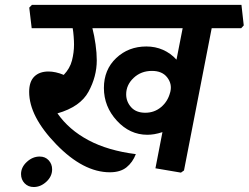

<svg xmlns="http://www.w3.org/2000/svg" viewBox="-20 -669 1004 775"><path d="M667.5 -298.3Q675.3 -330.1 655 -356.4Q634.8 -382.8 593.3 -382.8Q549.3 -382.8 519.3 -354.5Q489.3 -326.2 489.3 -288.1Q489.3 -258.8 509.3 -236.3Q529.3 -213.9 566.4 -213.9Q603 -213.9 630.1 -236.6Q657.2 -259.3 666.5 -294.9ZM954.6 -649.4 963.9 -566.4 953.6 -555.2H834.5L722.7 19L710.4 27.8L607.4 10.3L635.7 -135.7Q617.7 -129.9 602.8 -127.4Q587.9 -125 574.7 -125Q503.9 -125 451.7 -181.9Q399.4 -238.8 399.4 -314Q399.4 -387.7 449 -434.6Q498.5 -481.4 570.8 -481.4Q606.9 -481.4 637.9 -467.8Q668.9 -454.1 692.4 -428.2L717.3 -555.2H353Q360.8 -524.9 365.7 -490Q370.6 -455.1 370.6 -425.3Q370.6 -360.4 337.4 -299.1Q304.2 -237.8 211.9 -211.4Q258.3 -145 337.2 -103Q416 -61 528.3 -46.9Q515.6 -13.7 490.7 6.3Q465.8 26.4 423.3 26.4Q316.4 26.4 207 -86.4Q97.7 -199.2 97.7 -297.9Q97.7 -339.4 118.4 -359.9Q139.2 -380.4 175.8 -380.4Q189.5 -380.4 205.3 -377Q221.2 -373.5 237.3 -366.7Q262.2 -392.6 270.5 -424.8Q278.8 -457 278.8 -489.3Q278.8 -503.4 277.3 -522.2Q275.9 -541 273.4 -555.2H107.9L98.1 -638.2L108.9 -649.4ZM64.9 33.7Q64.9 5.9 88.4 -15.6Q111.8 -37.1 140.1 -37.1Q162.6 -37.1 176.5 -22Q190.4 -6.8 190.4 14.6Q190.4 43 167.2 64.5Q144 85.9 116.2 85.9Q93.8 85.9 79.3 70.8Q64.9 55.7 64.9 33.7Z"/></svg>

Font: Sitara
Style: Bold Italic
Weight: 700
Italic angle: -11°
Designer: Neelakash Kshetrimayum
Foundry: Neelakash Kshetrimayum
Version: Version 1.000;PS Version 1.000;PS 1.0;hotconv 1.;hotconv 1.0